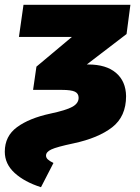

<svg xmlns="http://www.w3.org/2000/svg" viewBox="-40 -554 584 801"><path d="M-20 79Q-20 14 31 -23.5Q82 -61 170 -80Q236 -94 262 -108.5Q288 -123 288 -146Q288 -164 272.5 -171.5Q257 -179 218 -179H98L112 -276L260 -400H39L58 -534H504L488 -412L322 -285H328Q403 -285 444 -250Q485 -215 486 -153Q486 -68 428 -23Q370 22 267 44Q196 59 174 69.5Q152 80 152 95Q152 104 159.5 111Q167 118 183 126L131 227Q62 205 21 167.5Q-20 130 -20 79Z"/></svg>

Font: Fira Sans Black
Style: Italic
Weight: 900
Italic angle: -8°
Designer: Carrois Corporate & Edenspiekermann AG
Foundry: Carrois Corporate GbR & Edenspiekermann AG
Version: Version 4.203